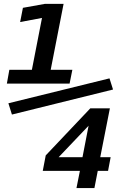

<svg xmlns="http://www.w3.org/2000/svg" viewBox="-20 -830 642 982"><path d="M27.8 -473.1H143.1L194.8 -738.3L83 -717.3L97.2 -790L209 -810.1H305.2L239.3 -473.1H350.1L335.9 -402.3H15.1ZM22.9 -301.8 540 -429.2 558.1 -372.1 41 -244.1ZM388.7 43.9H198.7L213.9 -35.2L441.9 -275.9H542L492.7 -25.9H545.9L532.7 43.9H480L462.9 131.8H371.1ZM401.9 -25.9 433.1 -187 279.8 -25.9Z"/></svg>

Font: Hack
Style: Bold Italic
Weight: 700
Italic angle: -11°
Monospace: yes
Designer: Christopher Simpkins
Foundry: Christopher Simpkins
Version: Version 2.017; ttfautohint (v1.4.1) -l 4 -r 80 -G 350 -x 0 -